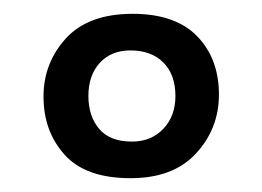

<svg xmlns="http://www.w3.org/2000/svg" viewBox="-20 -805 380 278"><path d="M169 -547Q104 -547 73.5 -581Q43 -615 43 -665Q43 -714 75.5 -749.5Q108 -785 172 -785Q234 -785 265.5 -752.5Q297 -720 297 -668Q297 -619 264 -583Q231 -547 169 -547ZM171 -600Q199 -600 216.5 -618.5Q234 -637 234 -666Q234 -697 216.5 -714.5Q199 -732 169 -732Q141 -732 124.5 -714Q108 -696 108 -666Q108 -637 123.5 -618.5Q139 -600 171 -600Z"/></svg>

Font: Literata 18pt Medium
Style: Regular
Weight: 500
Designer: Latin by Veronika Burian and Jose Scaglione. Greek by Irene Vlachou. Cyrillic by Vera Evstafieva.
Foundry: TypeTogether
Version: Version 3.103;gftools[0.9.29]